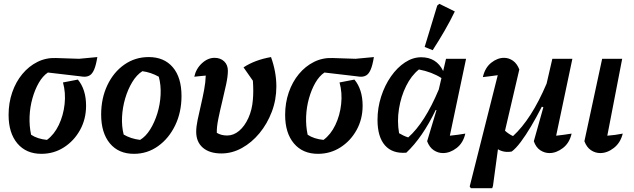

<svg xmlns="http://www.w3.org/2000/svg" viewBox="-20 -795 3321 1006"><path d="M197 11Q117 11 71 -43.5Q25 -98 25 -193Q25 -256 44 -311Q63 -366 97 -407Q131 -448 176 -470.5Q221 -493 273 -491L394 -487L490 -496Q483 -453 473.5 -431Q464 -409 451.5 -401Q439 -393 423 -393Q413 -393 402 -395L231 -415Q204 -397 183.5 -361.5Q163 -326 150 -280Q137 -234 135 -184.5Q133 -135 143 -89Q176 -67 226 -62Q264 -90 288 -140Q312 -190 318.5 -249.5Q325 -309 310 -363L388 -378Q409 -353 420 -318.5Q431 -284 431 -241Q431 -171 399.5 -114Q368 -57 315 -23Q262 11 197 11Z M682 11Q601 11 555.5 -44Q510 -99 510 -195Q510 -280 542.5 -348.5Q575 -417 631.5 -456.5Q688 -496 759 -496Q840 -496 885.5 -442.5Q931 -389 931 -292Q931 -207 898 -138.5Q865 -70 808.5 -29.5Q752 11 682 11ZM714 -62Q744 -80 767 -117Q790 -154 804.5 -201Q819 -248 821.5 -298.5Q824 -349 812 -393Q771 -416 726 -422Q696 -403 673 -365Q650 -327 636 -279.5Q622 -232 619.5 -182.5Q617 -133 628 -90Q665 -68 714 -62Z M1140 9Q1078 9 1043 -21Q1008 -51 1008 -105Q1008 -131 1015.5 -167Q1023 -203 1032.5 -243.5Q1042 -284 1049.5 -324Q1057 -364 1058 -398V-399Q1046 -398 1031.5 -396.5Q1017 -395 998 -393Q1007 -435 1038 -463.5Q1069 -492 1104 -492Q1135 -492 1154.5 -473.5Q1174 -455 1174 -424Q1174 -396 1165 -353.5Q1156 -311 1144.5 -264Q1133 -217 1124 -173Q1115 -129 1116 -99Q1139 -85 1170 -85Q1204 -85 1233 -109.5Q1262 -134 1281.5 -177Q1301 -220 1305 -273Q1309 -317 1305 -372L1256 -442Q1315 -481 1400 -496Q1428 -418 1428 -342Q1428 -272 1404 -209Q1380 -146 1339.5 -97Q1299 -48 1247.5 -19.5Q1196 9 1140 9Z M1646 11Q1566 11 1520 -43.5Q1474 -98 1474 -193Q1474 -256 1493 -311Q1512 -366 1546 -407Q1580 -448 1625 -470.5Q1670 -493 1722 -491L1843 -487L1939 -496Q1932 -453 1922.5 -431Q1913 -409 1900.5 -401Q1888 -393 1872 -393Q1862 -393 1851 -395L1680 -415Q1653 -397 1632.5 -361.5Q1612 -326 1599 -280Q1586 -234 1584 -184.5Q1582 -135 1592 -89Q1625 -67 1675 -62Q1713 -90 1737 -140Q1761 -190 1767.5 -249.5Q1774 -309 1759 -363L1837 -378Q1858 -353 1869 -318.5Q1880 -284 1880 -241Q1880 -171 1848.5 -114Q1817 -57 1764 -23Q1711 11 1646 11Z M2109 5Q2036 11 1997 -33.5Q1958 -78 1958 -167Q1958 -230 1977 -289Q1996 -348 2028.5 -394.5Q2061 -441 2102 -468Q2143 -495 2187 -495Q2267 -495 2302 -423L2317 -487H2422L2337 -84Q2360 -86 2379.5 -89Q2399 -92 2418 -95Q2407 -46 2372.5 -19.5Q2338 7 2301 7Q2275 7 2252.5 -8Q2230 -23 2218 -55L2267 -218L2263 -219Q2194 -75 2109 5ZM2071 -97Q2083 -90 2094.5 -84.5Q2106 -79 2119 -75Q2206 -152 2279 -326L2293 -386Q2243 -418 2175 -431Q2135 -399 2108 -344.5Q2081 -290 2070.5 -225Q2060 -160 2071 -97ZM2247 -532 2205 -549 2271 -766 2282 -775 2363 -735Q2339 -685 2309.5 -634Q2280 -583 2247 -532Z M2559 191H2447L2441 182L2588 -401Q2566 -398 2547 -395.5Q2528 -393 2510 -391Q2521 -440 2553.5 -466Q2586 -492 2621 -492Q2646 -492 2667.5 -477Q2689 -462 2701 -431L2626 -110Q2646 -92 2668 -82Q2716 -126 2760 -194.5Q2804 -263 2844 -357L2874 -487H2979L2894 -84Q2933 -88 2975 -95Q2964 -46 2929.5 -19.5Q2895 7 2859 7Q2833 7 2810.5 -8Q2788 -23 2777 -55L2827 -233L2819 -236Q2791 -181 2762.5 -133Q2734 -85 2708 -50.5Q2682 -16 2661 -1Q2620 6 2589 -13L2563 179Z M3243 -95Q3231 -47 3196.5 -20Q3162 7 3125 7Q3099 7 3076.5 -8Q3054 -23 3042 -55L3135 -487H3240L3162 -84Q3204 -87 3243 -95Z"/></svg>

Font: Piazzolla SemiBold
Style: Italic
Weight: 600
Italic angle: -11.3°
Designer: Juan Pablo del Peral
Foundry: Huerta Tipografica
Version: Version 1.330